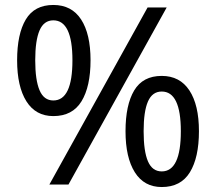

<svg xmlns="http://www.w3.org/2000/svg" viewBox="-20 -744 871 774"><path d="M195 -724Q269 -724 307 -665.5Q345 -607 345 -501Q345 -395 308.5 -335.5Q272 -276 195 -276Q124 -276 86.5 -335.5Q49 -395 49 -501Q49 -607 84 -665.5Q119 -724 195 -724ZM652 -714 256 0H179L575 -714ZM195 -662Q157 -662 139.5 -621.5Q122 -581 122 -501Q122 -421 139.5 -380Q157 -339 195 -339Q272 -339 272 -501Q272 -662 195 -662ZM632 -438Q705 -438 743.5 -379.5Q782 -321 782 -215Q782 -109 745.5 -49.5Q709 10 632 10Q561 10 523.5 -49.5Q486 -109 486 -215Q486 -321 521 -379.5Q556 -438 632 -438ZM632 -375Q594 -375 576.5 -335Q559 -295 559 -215Q559 -134 576.5 -93.5Q594 -53 632 -53Q709 -53 709 -215Q709 -375 632 -375Z"/></svg>

Font: Noto Sans Old Italic
Style: Regular
Weight: 400
Designer: Monotype Design Team
Foundry: Monotype Imaging Inc.
Version: Version 2.003; ttfautohint (v1.8.4.7-5d5b)